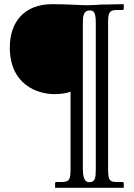

<svg xmlns="http://www.w3.org/2000/svg" viewBox="-20 -666 642 920"><path d="M498 144V-556C498 -602 502 -618 538 -618H567C571 -618 573 -621 573 -625V-646L462 -644C462 -644 428 -641 393 -641C366 -641 305 -646 230 -646C98 -646 27 -562 27 -439C27 -261 158 -215 241 -215C273 -215 304 -220 318 -227V143C318 195 312 205 279 206H250C246 206 244 208 244 213V234H573V213C573 209 571 206 567 206H538C506 205 498 200 498 144ZM407 207C381 207 377 172 377 143V-553C377 -584 378 -616 410 -616C426 -615 439 -614 439 -556V145C439 187 436 207 407 207Z"/></svg>

Font: Linux Libertine O C
Style: Regular
Weight: 400
Designer: Philipp H. Poll
Foundry: Philipp H. Poll
Version: Version 4.0.3